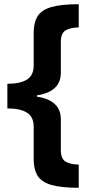

<svg xmlns="http://www.w3.org/2000/svg" viewBox="-20 -734 434 912"><path d="M354 158Q269 158 222.5 144Q176 130 158 100Q140 70 140 22V-132Q140 -179 108 -199Q76 -219 15 -219V-336Q76 -336 108 -356Q140 -376 140 -423V-578Q140 -626 158 -656Q176 -686 222.5 -700Q269 -714 354 -714V-604Q315 -603 292 -590Q269 -577 269 -535V-389Q269 -298 155 -281V-275Q269 -258 269 -167V-21Q269 21 292 34Q315 47 354 48Z"/></svg>

Font: Noto Sans Myanmar
Style: Bold
Weight: 700
Designer: Monotype Design Team
Foundry: Monotype Imaging Inc.
Version: Version 2.107; ttfautohint (v1.8.4.7-5d5b)